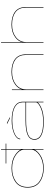

<svg xmlns="http://www.w3.org/2000/svg" viewBox="1342 -2166 830 3553"><g transform="rotate(-90 1756.5 -390.0)"><path d="M507 -688.5V-699.5H764.5V-785H775.5V-699.5H875.5V-688.5H775.5V0H764.5V-172.5Q749.5 -122 670 -65Q571.5 5 418.5 5Q266.5 5 163.5 -69Q60.5 -143 60.5 -293Q60.5 -443 163.5 -517Q266.5 -591 418.5 -591Q571.5 -591 670 -521Q749.5 -464 764.5 -413.5V-688.5ZM764.5 -222V-364Q758 -444.5 665.5 -510Q565.5 -580 418.5 -580Q271.5 -580 172 -509Q72.5 -438 72.5 -293Q72.5 -148 172 -77Q271.5 -6 418.5 -6Q565.5 -6 665.5 -76.5Q758 -141.5 764.5 -222Z M1638.5 0V-110Q1622.5 -79 1541 -41.5Q1439.5 5.5 1281 5.5Q1118 5.5 1032.2 -37.5Q946.5 -80.5 946.5 -166.5Q946.5 -253.5 1034.2 -293Q1122 -332.5 1302.5 -332.5H1638.5V-387.5Q1638.5 -477.5 1554.5 -527.5Q1470.5 -577.5 1300.5 -577.5Q1208 -577.5 1132.2 -557.8Q1056.5 -538 1011.5 -504.5Q966.5 -471 966.5 -430H955Q955 -463.5 982.2 -492.2Q1009.5 -521 1057.2 -542.8Q1105 -564.5 1167.5 -576.5Q1230 -588.5 1300.5 -588.5Q1474.5 -588.5 1562 -535.2Q1649.5 -482 1649.5 -388.5V0ZM1638.5 -139V-321.5H1303Q1134 -321.5 1046.2 -286.2Q958.5 -251 958.5 -166.5Q958.5 -86.5 1040.5 -46Q1122.5 -5.5 1281 -5.5Q1434 -5.5 1536.2 -52Q1638.5 -98.5 1638.5 -139ZM1343 -620.5 1235 -675.5H1260L1366 -620.5Z M1866 0V-584H1877V-396Q1894.5 -467.5 1964.5 -521Q2057.5 -592 2202 -592Q2353 -592 2440 -525.5Q2527 -459 2527 -322V0H2516V-321Q2516 -454.5 2431.5 -517.8Q2347 -581 2202 -581Q2059 -581 1968 -509.2Q1877 -437.5 1877 -314.5V0Z M2742 0V-785H2753V-396Q2770.5 -467.5 2840.5 -521Q2933.5 -592 3078 -592Q3229 -592 3316 -525.5Q3403 -459 3403 -322V0H3392V-321Q3392 -454.5 3307.5 -517.8Q3223 -581 3078 -581Q2935 -581 2844 -509.2Q2753 -437.5 2753 -314.5V0Z"/></g></svg>

Font: Anybody UltraExpanded Thin
Style: Regular
Weight: 100
Width: 9
Designer: Tyler Finck
Foundry: Etcetera Type Company
Version: Version 1.010; ttfautohint (v1.8.3) -l 8 -r 50 -G 200 -x 14 